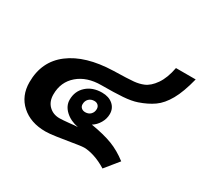

<svg xmlns="http://www.w3.org/2000/svg" viewBox="-135 -783 1033 987"><g transform="rotate(30 381.5 -290.0)"><path d="M442 -18Q432 -18 405.5 -14Q379 -10 368 -8Q331 -2 291 4Q251 10 227 10Q139 10 84.5 -39Q30 -88 30 -169Q30 -292 121 -361Q212 -430 374 -435Q463 -437 493.5 -440Q524 -443 548 -453Q580 -466 607 -505Q634 -544 646 -608H763Q742 -524 714 -474.5Q686 -425 650.5 -400Q615 -375 565 -358Q533 -347 484 -343.5Q435 -340 358 -340Q273 -340 220.5 -295Q168 -250 168 -176Q168 -134 193 -109.5Q218 -85 256 -85Q273 -85 313 -89Q347 -93 361 -93Q314 -102 284 -130Q254 -158 254 -194Q254 -245 289.5 -277Q325 -309 381 -309Q421 -309 445.5 -288Q470 -267 470 -233Q470 -205 455 -179.5Q440 -154 417 -140Q495 -127 544.5 -108Q594 -89 642 -52L577 28Q540 5 504.5 -6.5Q469 -18 442 -18ZM399 -222Q399 -235 390.5 -243.5Q382 -252 368 -252Q348 -252 335.5 -239.5Q323 -227 323 -207Q323 -194 332 -186Q341 -178 355 -178Q375 -178 387 -190.5Q399 -203 399 -222Z"/></g></svg>

Font: Sarabun ExtraBold
Style: Italic
Weight: 800
Italic angle: -10°
Designer: Suppakit Chalermlarp | Katatrad Co.,Ltd.
Foundry: Cadson Demak Co.,Ltd.
Version: Version 1.000; ttfautohint (v1.6)